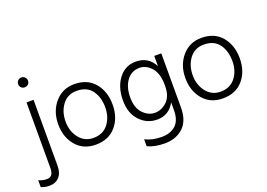

<svg xmlns="http://www.w3.org/2000/svg" viewBox="-170 -1039 2169 1561"><g transform="rotate(-20 915.0 -259.0)"><path d="M141 64Q141 126 109.5 160Q78 194 22 194Q-11 194 -47 180V120Q-12 136 23 136Q80 136 80 62V-507H141ZM139.5 -699.5Q152 -687 152 -669Q152 -651 139.5 -639Q127 -627 109 -627Q91 -627 79 -639Q67 -651 67 -669Q67 -687 79 -699.5Q91 -712 109 -712Q127 -712 139.5 -699.5Z M732 -251Q732 -138 668.5 -64.5Q605 9 494 9Q387 9 324 -65Q261 -139 261 -251Q261 -362 326 -438Q391 -514 494 -514Q607 -514 669.5 -439.5Q732 -365 732 -251ZM325 -251Q325 -168 371.5 -108.5Q418 -49 494 -49Q577 -49 622.5 -107.5Q668 -166 668 -251Q668 -339 625 -397.5Q582 -456 494 -456Q415 -456 370 -396Q325 -336 325 -251Z M1246 -39Q1246 76 1184 133.5Q1122 191 1024 191Q937 191 876 162V102Q938 133 1019 133Q1095 133 1140 91.5Q1185 50 1185 -39V-105Q1134 -12 1033 -12Q945 -12 883.5 -77Q822 -142 822 -253Q822 -367 878.5 -441Q935 -515 1027 -515Q1136 -515 1185 -418V-507H1246ZM886 -256Q886 -165 932 -117.5Q978 -70 1034 -70Q1091 -70 1138 -114.5Q1185 -159 1185 -251Q1185 -356 1140 -406.5Q1095 -457 1039 -457Q968 -457 927 -401Q886 -345 886 -256Z M1832 -251Q1832 -138 1768.5 -64.5Q1705 9 1594 9Q1487 9 1424 -65Q1361 -139 1361 -251Q1361 -362 1426 -438Q1491 -514 1594 -514Q1707 -514 1769.5 -439.5Q1832 -365 1832 -251ZM1425 -251Q1425 -168 1471.5 -108.5Q1518 -49 1594 -49Q1677 -49 1722.5 -107.5Q1768 -166 1768 -251Q1768 -339 1725 -397.5Q1682 -456 1594 -456Q1515 -456 1470 -396Q1425 -336 1425 -251Z"/></g></svg>

Font: Hind Siliguri Light
Style: Regular
Weight: 300
Designer: Jyotish Sonowal
Foundry: Indian Type Foundry
Version: Version 1.001;PS 1.0;hotconv 1.0.86;makeotf.lib2.5.63406; tt